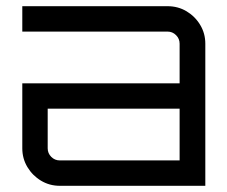

<svg xmlns="http://www.w3.org/2000/svg" viewBox="-20 -600 734 620"><path d="M173 0Q140 0 112.5 -16.5Q85 -33 68.5 -60.5Q52 -88 52 -121V-331H560V-459Q560 -475 548.5 -486.5Q537 -498 521 -498H52V-580H521Q555 -580 582.5 -563.5Q610 -547 626.5 -519.5Q643 -492 643 -459V0ZM173 -82H560V-249H134V-121Q134 -105 145.5 -93.5Q157 -82 173 -82Z"/></svg>

Font: Orbitron
Style: Regular
Weight: 400
Designer: Matt McInerney
Foundry: The League of Moveable Type
Version: Version 2.001